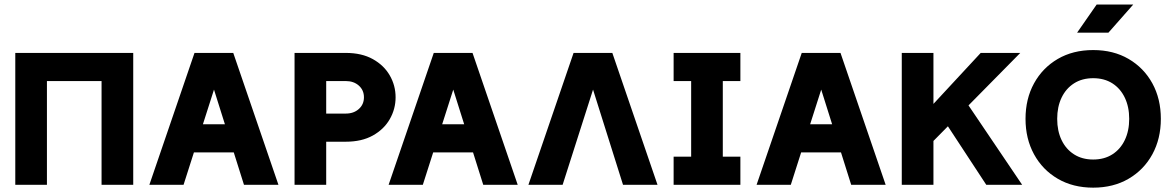

<svg xmlns="http://www.w3.org/2000/svg" viewBox="-20 -821 5211 853"><path d="M571.9 -585.9H47.9V0H188.5V-460.7H431.2V0H571.9Z M764.4 -269V-144H1086.5V-269ZM930.7 -422.9 1063.9 0H1217L1016.3 -585.9H844.1L643.6 0H795.5Z M1429.2 -460.9H1516.2Q1551.5 -460.9 1574.2 -440.7Q1596.9 -420.4 1596.9 -388.7Q1596.9 -357.1 1574.2 -336.8Q1551.5 -316.4 1516.2 -316.4H1429.2ZM1288.6 0H1429.2V-191.4H1516.2Q1587.1 -191.4 1636.5 -219Q1685.9 -246.6 1711.7 -291.7Q1737.5 -336.9 1737.5 -388.7Q1737.5 -440.9 1711.7 -485.8Q1685.9 -530.8 1636.5 -558.3Q1587.1 -585.9 1516.2 -585.9H1288.6Z M1827.3 -269V-144H2149.5V-269ZM1993.7 -422.9 2126.9 0H2280L2079.3 -585.9H1907.1L1706.5 0H1858.5Z M2614.7 -422.9 2747.9 0H2901.1L2700.4 -585.9H2528.2L2327.6 0H2479.6Z M2972.7 -585.9V-460.9H3050.6V-125H2972.7V0H3269.3V-125H3191.2V-460.9H3269.3V-585.9Z M3462.1 -269V-144H3784.3V-269ZM3628.4 -422.9 3761.6 0H3914.7L3714.1 -585.9H3541.9L3341.3 0H3493.3Z M4167.8 -295.7 4361.7 0H4521.1L4263.9 -380.7ZM4127 -194.8 4512.8 -585.9Q4502.8 -585.9 4478.3 -585.9Q4453.7 -585.9 4424.9 -585.9Q4396.1 -585.9 4371.5 -585.9Q4347 -585.9 4337 -585.9L4127 -359.4V-585.9H3986.3V0H4127Z M4836.7 -112.3Q4787.5 -112.3 4751.6 -135.3Q4715.6 -158.2 4696.2 -198.9Q4676.8 -239.6 4676.8 -293Q4676.8 -346.3 4696.2 -387Q4715.6 -427.7 4751.6 -450.7Q4787.5 -473.6 4836.7 -473.6Q4886.1 -473.6 4922 -450.7Q4957.8 -427.7 4977.2 -387Q4996.7 -346.3 4996.7 -293Q4996.7 -239.6 4977.2 -198.9Q4957.8 -158.2 4922 -135.3Q4886.1 -112.3 4836.7 -112.3ZM4836.7 -598.6Q4747 -598.6 4679.3 -559.1Q4611.6 -519.5 4573.9 -450.7Q4536.1 -381.8 4536.1 -293Q4536.1 -204.6 4573.9 -135.5Q4611.6 -66.4 4679.3 -26.9Q4747 12.7 4836.7 12.7Q4926.5 12.7 4994.1 -26.9Q5061.8 -66.4 5099.6 -135.5Q5137.3 -204.6 5137.3 -293Q5137.3 -381.8 5099.6 -450.7Q5061.8 -519.5 4994.1 -559.1Q4926.5 -598.6 4836.7 -598.6ZM4904.3 -675.8H4765.2L4852.1 -800.8H5014.6Z"/></svg>

Font: Giphurs SC
Style: Regular
Weight: 400
Version: Version 0.920